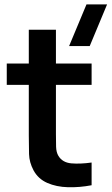

<svg xmlns="http://www.w3.org/2000/svg" viewBox="-20 -822 495 852"><path d="M386.5 -100.8V0Q333.1 10.2 281.7 8.8Q230.3 7.4 190 -10.2Q149.6 -27.8 128.7 -66.3Q110 -101.6 108.9 -138Q107.8 -174.4 107.8 -220.7V-690H228.2V-227.3Q228.2 -195.2 228.9 -170.6Q229.7 -146 239.2 -130.3Q257.2 -100.6 296.6 -97.1Q336 -93.7 386.5 -100.8ZM386.5 -445.5H10V-540H386.5ZM286.6 -617.5H378.1L455.2 -802.5H363.8Z"/></svg>

Font: Manrope Variable Light
Style: Regular
Weight: 200
Designer: Mikhail Sharanda
Foundry: Mikhail Sharanda
Version: Version 4.505